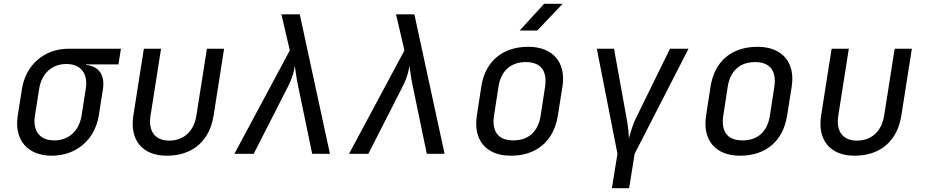

<svg xmlns="http://www.w3.org/2000/svg" viewBox="-20 -805 4840 1005"><path d="M251 10C379 10 477 -74 497 -200L519 -340C530 -412 497 -459 431 -465V-468H600L613 -550H340C212 -550 115 -466 95 -340L73 -200C53 -74 123 10 251 10ZM264 -70C188 -70 150 -120 163 -200L185 -340C198 -420 251 -470 327 -470C403 -470 442 -420 429 -340L407 -200C394 -120 340 -70 264 -70Z M853 10C988 10 1077 -67 1098 -200L1153 -550H1063L1008 -200C995 -117 941 -69 866 -69C792 -69 755 -117 768 -200L823 -550H733L678 -200C658 -71 726 10 853 10Z M1207 0H1308L1490 -357C1513 -403 1521 -441 1523 -461C1527 -441 1530 -403 1540 -357L1614 0H1707L1549 -730H1453L1497 -541Z M1807 0H1908L2090 -357C2113 -403 2121 -441 2123 -461C2127 -441 2130 -403 2140 -357L2214 0H2307L2149 -730H2053L2097 -541Z M2700 -645H2792L2925 -785H2828ZM2654 10C2789 10 2879 -67 2900 -200L2924 -351C2944 -479 2874 -560 2745 -560C2609 -560 2519 -483 2499 -350L2476 -200C2456 -71 2525 10 2654 10ZM2667 -70C2589 -70 2553 -115 2566 -200L2589 -350C2602 -435 2654 -480 2732 -480C2810 -480 2846 -435 2833 -350L2810 -200C2797 -115 2745 -70 2667 -70Z M3183 180H3273L3302 0L3584 -550H3487L3308 -185C3286 -139 3279 -103 3272 -81C3271 -103 3269 -139 3260 -185L3194 -550H3104L3212 0Z M3854 10C3989 10 4079 -67 4100 -200L4124 -351C4144 -479 4074 -560 3945 -560C3809 -560 3719 -483 3699 -350L3676 -200C3656 -71 3725 10 3854 10ZM3867 -70C3789 -70 3753 -115 3766 -200L3789 -350C3802 -435 3854 -480 3932 -480C4010 -480 4046 -435 4033 -350L4010 -200C3997 -115 3945 -70 3867 -70Z M4453 10C4588 10 4677 -67 4698 -200L4753 -550H4663L4608 -200C4595 -117 4541 -69 4466 -69C4392 -69 4355 -117 4368 -200L4423 -550H4333L4278 -200C4258 -71 4326 10 4453 10Z"/></svg>

Font: JetBrains Mono
Style: Italic
Weight: 400
Italic angle: -9°
Monospace: yes
Designer: Philipp Nurullin, Konstantin Bulenkov
Foundry: JetBrains
Version: Version 2.305